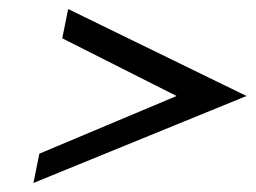

<svg xmlns="http://www.w3.org/2000/svg" viewBox="-20 -527 571 429"><path d="M54.7 -118.2 67.9 -183.6 374.5 -312.5 119.1 -441.4 132.3 -506.8 530.8 -312.5Z"/></svg>

Font: Juliett
Style: Italic
Weight: 400
Italic angle: -11.25°
Designer: GGBotNet
Foundry: GGBotNet
Version: 0.60